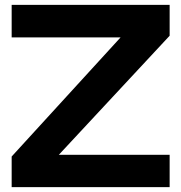

<svg xmlns="http://www.w3.org/2000/svg" viewBox="-20 -756 746 790"><path d="M678 -609 222 -119H678V14H28V-112L476 -602H28V-736H678Z"/></svg>

Font: SUIT ExtraBold
Style: Regular
Weight: 800
Designer: Sunn Youn; Korean Glyphs from Source Han Sans (Sandoll Communications; Soo-young Jang, Joo-yeon Kang)
Foundry: Sunn
Version: Version 1.008